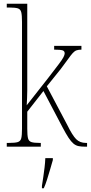

<svg xmlns="http://www.w3.org/2000/svg" viewBox="-20 -780 483 1021"><path d="M16 0V-20H27Q60 -20 74.5 -24.5Q89 -29 93 -44.5Q97 -60 97 -95V-663Q97 -699 93 -715Q89 -731 75 -735.5Q61 -740 30 -740H16V-760H125V-373Q125 -358 125 -339Q125 -320 125 -299Q125 -278 124 -258Q123 -238 122 -220L236 -365Q272 -412 291.5 -437.5Q311 -463 317.5 -476Q324 -489 324 -496Q324 -509 312 -512.5Q300 -516 268 -516V-536H413V-516Q398 -516 387.5 -512.5Q377 -509 367 -498Q357 -487 342.5 -466.5Q328 -446 303 -413L229 -321L338 -115Q365 -60 385 -40Q405 -20 437 -20H443V0H434Q413 0 398 -3Q383 -6 370.5 -16.5Q358 -27 344.5 -47.5Q331 -68 312 -104L211 -296L125 -186V-95Q125 -60 129 -44.5Q133 -29 147 -24.5Q161 -20 191 -20H197V0ZM203 208Q207 183 210.5 159Q214 135 217 110.5Q220 86 221 61H261V71Q255 92 247 119.5Q239 147 230.5 174Q222 201 213 221H203Z"/></svg>

Font: Noto Serif Khmer Condensed Thin
Style: Regular
Weight: 250
Width: 3
Designer: Danh Hong and the Monotype Design Team
Foundry: Monotype Imaging Inc.
Version: Version 2.004